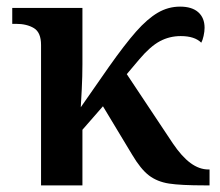

<svg xmlns="http://www.w3.org/2000/svg" viewBox="-20 -560 665 580"><path d="M104 -424Q104 -462 82.5 -475Q61 -488 28 -488H17V-536H229V-366Q229 -330 227 -290.5Q225 -251 224 -236L309 -358Q357 -426 391 -464.5Q425 -503 456.5 -521.5Q488 -540 524 -540Q560 -540 579 -523Q598 -506 598 -476Q598 -465 595 -451.5Q592 -438 588 -431Q568 -451 526 -451Q492 -451 463 -435.5Q434 -420 401 -381L363 -336L502 -127Q529 -87 555.5 -67.5Q582 -48 610 -48H613V0H599Q526 0 490.5 -5.5Q455 -11 430 -30Q405 -49 379 -93L291 -239L229 -168V0H104Z"/></svg>

Font: Noto Serif SemiBold
Style: Regular
Weight: 600
Designer: Monotype Design Team
Foundry: Monotype Imaging Inc.
Version: Version 1.001